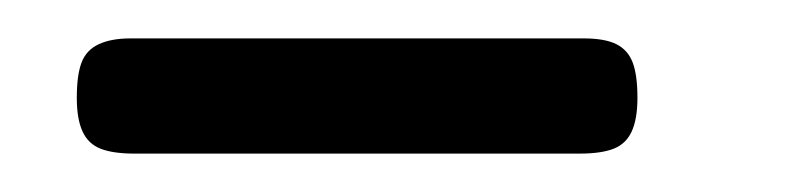

<svg xmlns="http://www.w3.org/2000/svg" viewBox="-20 -306 418 100"><path d="M50 -226Q39 -226 32.5 -228.5Q26 -231 23 -237.5Q20 -244 20 -255Q20 -267 22.5 -273.5Q25 -280 31.5 -283Q38 -286 48 -286H284Q295 -286 301 -283Q307 -280 309.5 -273.5Q312 -267 312 -255Q312 -244 309 -237.5Q306 -231 299.5 -228.5Q293 -226 282 -226Z"/></svg>

Font: Fredoka SemiCondensed Light
Style: Regular
Weight: 300
Width: 4
Designer: Ben Nathan
Foundry: Milena B. Brandão, Ben Nathan
Version: Version 2.001